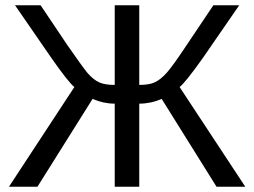

<svg xmlns="http://www.w3.org/2000/svg" viewBox="-20 -708 963 728"><path d="M415 0V-315Q372 -315 331 -333L122 0H14L262 -378Q240 -395 175 -488L37 -688H134L234 -539Q290 -458 312 -431Q335 -405 356.5 -395.5Q378 -386 415 -386V-688H508V-386Q546 -386 567 -396Q589 -406 613 -433Q636 -459 689 -539L789 -688H887L749 -488Q683 -395 661 -378L910 0H801L593 -333Q552 -315 508 -315V0Z"/></svg>

Font: Libra Sans
Style: Regular
Weight: 400
Foundry: Context Ltd
Version: Version 1.002